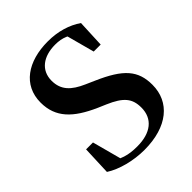

<svg xmlns="http://www.w3.org/2000/svg" viewBox="-216 -884 1029 1029"><g transform="rotate(-45 298.5 -370.0)"><path d="M277.2 18.6C453.1 18.6 554.8 -67.8 554.8 -198.1C554.8 -307.3 502.5 -365.9 352 -431.6L302.1 -453.7C228.7 -486 187.5 -524.6 187.5 -595.7C187.5 -675.1 248.7 -719.3 337.9 -719.3C393.2 -719.3 426.7 -703.6 483 -659.2L475.4 -699.2L409.4 -727.2L457.9 -546.8H510.8L517.7 -703.2C465.8 -738.7 400.5 -759.4 322.3 -759.4C170.9 -759.4 63.1 -686.5 63.1 -554.7C63.1 -440.9 131.1 -375.3 259.9 -318.1L306.1 -298.2C396.1 -259.2 426.5 -222.8 426.5 -153.9C426.5 -69.7 366.3 -21.9 264 -21.9C196.4 -21.9 154.1 -33.7 88.7 -79.5L99.7 -42.2L161.3 -15.7L110.6 -205H58.3L51.8 -40.5C107.8 -4 195 18.6 277.2 18.6Z"/></g></svg>

Font: Source Han Serif TW VF
Style: Regular
Weight: 250
Designer: Ryoko NISHIZUKA 西塚涼子 (kana & ideographs); Frank Grießhammer (Latin, Greek & Cyrillic); Wenlong ZHANG 张文龙 (bopomofo); San
Foundry: Adobe
Version: Version 2.002;hotconv 1.1.0;makeotfexe 2.6.0